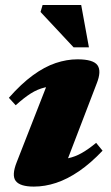

<svg xmlns="http://www.w3.org/2000/svg" viewBox="-20 -710 430 746"><path d="M45 -80 177.5 -418.5 215.5 -375.5Q181 -376.5 153.5 -370Q126 -363.5 99.5 -346.8Q73 -330 41 -301L14.5 -330Q62.5 -384.5 107.8 -417.5Q153 -450.5 196.2 -465Q239.5 -479.5 281 -479.5Q342.5 -479.5 358.8 -456.5Q375 -433.5 355.5 -385L223 -39.5L181.5 -91Q217 -89.5 244.8 -95.2Q272.5 -101 298.2 -115.8Q324 -130.5 353.5 -155L378.5 -124.5Q332 -75.5 287 -44.8Q242 -14 198.2 0.5Q154.5 15 111.5 15Q58 15 41.2 -6.8Q24.5 -28.5 45 -80ZM325.5 -526H266L137.5 -663.5L145.5 -690.5H295.5Z"/></svg>

Font: Newsreader ExtraBold
Style: Italic
Weight: 800
Italic angle: -17°
Designer: Hugues Gentile
Foundry: Production Type
Version: Version 1.003